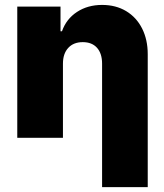

<svg xmlns="http://www.w3.org/2000/svg" viewBox="-20 -557 664 776"><path d="M234.4 0H49.8V-530.3H224.6V-430.7H230.5Q248 -480.5 291.3 -508.8Q334.5 -537.1 392.6 -537.1Q448.2 -537.1 490 -512Q531.7 -486.8 554.4 -441.7Q577.1 -396.5 577.1 -337.9V199.2H392.6V-299.8Q392.6 -340.8 372.1 -363.8Q351.6 -386.7 314.5 -386.7Q277.3 -386.7 255.9 -363.5Q234.4 -340.3 234.4 -299.8Z"/></svg>

Font: Pretendard Std Black
Style: Regular
Weight: 900
Designer: Base glyphs from Inter by Rasmus Andersson; Hangeul glyphs from Noto Sans CJK(Source Han Sans) by Jang Soo-young and Kan
Foundry: Kil Hyung-jin
Version: Version 1.309